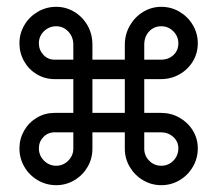

<svg xmlns="http://www.w3.org/2000/svg" viewBox="-20 -551 640 563"><path d="M503 -424Q503 -444.5 488.2 -459.2Q473.5 -474 453 -474Q431.5 -474 417.2 -458.8Q403 -443.5 403 -420V-376H452Q474 -376 488.5 -389.5Q503 -403 503 -424ZM37 -116Q37 -144 50.8 -168Q64.5 -192 88.2 -206Q112 -220 140 -220H195V-319H140Q112 -319 88.2 -333Q64.5 -347 50.8 -371.2Q37 -395.5 37 -424Q37 -453 51.5 -477.5Q66 -502 90.8 -516.5Q115.5 -531 145 -531Q173.5 -531 198 -516.2Q222.5 -501.5 236.8 -476.2Q251 -451 251 -420V-376H346V-420Q346 -450 360.5 -475.5Q375 -501 399.5 -516Q424 -531 453 -531Q482 -531 506.5 -516.5Q531 -502 545.5 -477.5Q560 -453 560 -424Q560 -395 545.5 -371Q531 -347 506.2 -333Q481.5 -319 452 -319H403V-220H452Q481.5 -220 506.2 -206Q531 -192 545.5 -168.2Q560 -144.5 560 -116Q560 -86.5 545.5 -61.8Q531 -37 506.5 -22.5Q482 -8 453 -8Q424 -8 399.5 -22.5Q375 -37 360.5 -61.5Q346 -86 346 -115V-163H251V-115Q251 -86 236.8 -61.5Q222.5 -37 198 -22.5Q173.5 -8 145 -8Q115.5 -8 90.8 -22.5Q66 -37 51.5 -61.8Q37 -86.5 37 -116ZM94 -116Q94 -95 109 -80Q124 -65 145 -65Q165.5 -65 180.2 -80Q195 -95 195 -115V-163H140Q120.5 -163 107.2 -149.2Q94 -135.5 94 -116ZM140 -376H195V-420Q195 -443 180.2 -458.5Q165.5 -474 145 -474Q124 -474 109 -459.5Q94 -445 94 -424Q94 -404.5 107.2 -390.2Q120.5 -376 140 -376ZM346 -220V-319H251V-220ZM453 -65Q474 -65 488.5 -80Q503 -95 503 -116Q503 -136 488 -149.5Q473 -163 452 -163H403V-115Q403 -94.5 417.5 -79.8Q432 -65 453 -65Z"/></svg>

Font: JuliaMono SemiBoldItalic
Style: Regular
Weight: 600
Italic angle: -9°
Monospace: yes
Designer: cormullion
Foundry: corm
Version: Version 0.049; ttfautohint (v1.8.4)